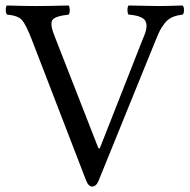

<svg xmlns="http://www.w3.org/2000/svg" viewBox="-20 -667 692 699"><path d="M448.2 -613.8Q444.3 -617.7 444.1 -629.9Q443.8 -642.1 448.2 -647Q530.3 -645 557.1 -645Q585 -645 645 -647Q649.9 -642.1 649.9 -630.1Q649.9 -618.2 645 -613.8Q622.6 -611.3 606.4 -604Q590.3 -596.7 579.1 -581.8Q567.9 -566.9 562 -555.4Q556.2 -543.9 546.9 -521L339.8 -11.2Q331.1 11.7 315.9 12.2Q301.8 12.2 293 -11.2L95.7 -522.9Q74.2 -578.1 59.8 -594.2Q45.4 -610.4 5.9 -613.8Q1 -618.7 1 -630.4Q1 -642.1 4.9 -647Q70.8 -645 108.9 -645Q149.9 -645 230 -647Q233.9 -642.1 233.9 -630.1Q233.9 -618.2 230 -613.8Q179.7 -608.4 170.4 -593.5Q161.1 -578.6 179.2 -534.2L338.4 -127H343.3L501 -527.8Q520 -568.8 510 -589.4Q500 -609.9 448.2 -613.8Z"/></svg>

Font: Linux Libertine O
Style: Regular
Weight: 400
Designer: Philipp H. Poll
Foundry: Philipp H. Poll
Version: Version 5.3.0